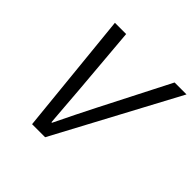

<svg xmlns="http://www.w3.org/2000/svg" viewBox="-168 -812 967 967"><g transform="rotate(45 316.0 -328.0)"><path d="M188 0 122 -656H202L233 -292Q236 -255 241.5 -183Q247 -111 250 -76H254Q311 -194 361 -292L547 -656H632L281 0Z"/></g></svg>

Font: TypoPRO Source Code Pro
Style: Italic
Weight: 400
Italic angle: -11°
Monospace: yes
Designer: Paul D. Hunt, Teo Tuominen
Foundry: Adobe Systems Incorporated
Version: Version 1.030;PS 1.0;hotconv 1.0.84;makeotf.lib2.5.63406